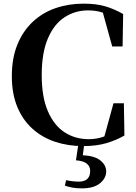

<svg xmlns="http://www.w3.org/2000/svg" viewBox="-20 -783 745 1054"><path d="M438 19Q354 19 283 -4.5Q212 -28 158.5 -76Q105 -124 75 -196Q45 -268 45 -365Q45 -464 75.5 -538.5Q106 -613 160 -663.5Q214 -714 285.5 -738.5Q357 -763 439 -763Q508 -763 557.5 -748.5Q607 -734 656 -706L653 -528H596L539 -734L616 -708V-675Q579 -702 543 -714Q507 -726 464 -726Q392 -726 334 -688Q276 -650 242.5 -571Q209 -492 209 -371Q209 -250 243 -172Q277 -94 335 -56.5Q393 -19 467 -19Q509 -19 545.5 -31.5Q582 -44 622 -74V-37L547 -12L603 -216H660L663 -39Q616 -12 561.5 3.5Q507 19 438 19ZM397 97 412 -4H444L433 82L416 69Q493 69 528 95.5Q563 122 563 158Q563 195 529 223Q495 251 430 251Q397 251 375 246.5Q353 242 336 236L343 206Q361 210 379 212Q397 214 413 214Q444 214 459.5 199Q475 184 475 156Q475 130 456 115Q437 100 397 97Z"/></svg>

Font: Noto Serif TC ExtraBold
Style: Regular
Weight: 800
Designer: Ryoko NISHIZUKA 西塚涼子 (kana & ideographs); Frank Grießhammer (Latin, Greek & Cyrillic); Wenlong ZHANG 张文龙 (bopomofo); San
Foundry: Adobe
Version: Version 2.002-H1;hotconv 1.1.0;makeotfexe 2.6.0